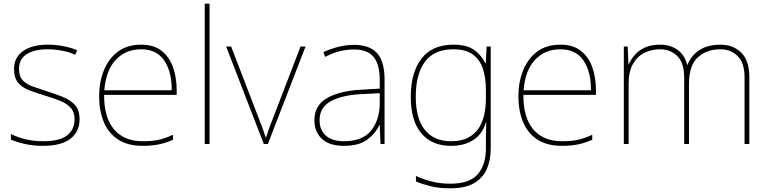

<svg xmlns="http://www.w3.org/2000/svg" viewBox="-20 -780 4161 1040"><path d="M411 -134Q411 -67 361.5 -28.5Q312 10 213 10Q158 10 113 -0.5Q68 -11 39 -24V-54Q119 -15 213 -15Q304 -15 344 -47Q384 -79 384 -134Q384 -173 362.5 -196.5Q341 -220 304.5 -234.5Q268 -249 224 -262Q178 -276 139.5 -290.5Q101 -305 78.5 -331.5Q56 -358 56 -407Q56 -469 105 -503.5Q154 -538 238 -538Q285 -538 326 -529.5Q367 -521 398 -508L387 -483Q359 -497 318.5 -505Q278 -513 238 -513Q166 -513 124.5 -486.5Q83 -460 83 -407Q83 -366 103.5 -344.5Q124 -323 158.5 -311Q193 -299 233 -286Q277 -272 318 -256Q359 -240 385 -212.5Q411 -185 411 -134Z M745 -538Q813 -538 855 -505Q897 -472 917 -416.5Q937 -361 937 -291V-266H544Q543 -145 597 -80Q651 -15 754 -15Q802 -15 836.5 -22Q871 -29 917 -50V-23Q879 -6 840.5 2Q802 10 754 10Q671 10 618.5 -25Q566 -60 541.5 -121Q517 -182 517 -259Q517 -334 542 -397.5Q567 -461 617.5 -499.5Q668 -538 745 -538ZM745 -513Q661 -513 607.5 -456.5Q554 -400 545 -291H910Q911 -390 870 -451.5Q829 -513 745 -513Z M1115 0H1089V-760H1115Z M1409 0 1205 -528H1232L1382 -138Q1395 -106 1403 -83.5Q1411 -61 1419 -36H1421Q1430 -61 1437.5 -83.5Q1445 -106 1458 -138L1608 -528H1635L1431 0Z M1899 -537Q1981 -537 2022 -492.5Q2063 -448 2063 -350V0H2041L2037 -103H2035Q2014 -57 1969 -23.5Q1924 10 1843 10Q1764 10 1723.5 -28Q1683 -66 1683 -129Q1683 -208 1749.5 -247.5Q1816 -287 1934 -294L2037 -300V-343Q2037 -433 2003 -472.5Q1969 -512 1899 -512Q1859 -512 1821.5 -503Q1784 -494 1741 -472L1732 -498Q1772 -516 1813.5 -526.5Q1855 -537 1899 -537ZM1936 -270Q1834 -265 1772.5 -232Q1711 -199 1711 -129Q1711 -76 1745 -45.5Q1779 -15 1843 -15Q1943 -15 1989.5 -72Q2036 -129 2037 -220V-275Z M2436 -538Q2509 -538 2548.5 -509.5Q2588 -481 2609 -437H2611L2616 -528H2638V25Q2638 88 2616.5 136.5Q2595 185 2547 212.5Q2499 240 2419 240Q2358 240 2313.5 229Q2269 218 2233 203V173Q2269 190 2316 202.5Q2363 215 2419 215Q2525 215 2568.5 163Q2612 111 2612 25V-17Q2612 -46 2612.5 -67Q2613 -88 2614 -117H2612Q2594 -55 2545 -22.5Q2496 10 2422 10Q2320 10 2262.5 -57.5Q2205 -125 2205 -256Q2205 -387 2263 -462.5Q2321 -538 2436 -538ZM2436 -513Q2331 -513 2281.5 -445Q2232 -377 2232 -256Q2232 -138 2281.5 -76.5Q2331 -15 2422 -15Q2481 -15 2518 -35.5Q2555 -56 2575.5 -89.5Q2596 -123 2604 -164Q2612 -205 2612 -246V-294Q2612 -357 2596 -406.5Q2580 -456 2542 -484.5Q2504 -513 2436 -513Z M3016 -538Q3084 -538 3126 -505Q3168 -472 3188 -416.5Q3208 -361 3208 -291V-266H2815Q2814 -145 2868 -80Q2922 -15 3025 -15Q3073 -15 3107.5 -22Q3142 -29 3188 -50V-23Q3150 -6 3111.5 2Q3073 10 3025 10Q2942 10 2889.5 -25Q2837 -60 2812.5 -121Q2788 -182 2788 -259Q2788 -334 2813 -397.5Q2838 -461 2888.5 -499.5Q2939 -538 3016 -538ZM3016 -513Q2932 -513 2878.5 -456.5Q2825 -400 2816 -291H3181Q3182 -390 3141 -451.5Q3100 -513 3016 -513Z M3883 -538Q3951 -538 3995 -495Q4039 -452 4039 -361V0H4013V-360Q4013 -440 3975.5 -476.5Q3938 -513 3883 -513Q3808 -513 3760 -469.5Q3712 -426 3712 -325V0H3686V-360Q3686 -440 3648.5 -476.5Q3611 -513 3556 -513Q3510 -513 3471 -494Q3432 -475 3408.5 -433.5Q3385 -392 3385 -325V0H3359V-528H3380L3384 -432H3386Q3397 -457 3417 -481Q3437 -505 3471 -521.5Q3505 -538 3556 -538Q3611 -538 3650 -510Q3689 -482 3702 -429H3704Q3723 -478 3767.5 -508Q3812 -538 3883 -538Z"/></svg>

Font: Noto Sans Thin
Style: Regular
Weight: 100
Designer: Monotype Design Team
Foundry: Monotype Imaging Inc.
Version: Version 2.007